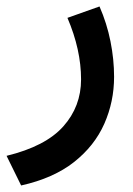

<svg xmlns="http://www.w3.org/2000/svg" viewBox="-39 -299 406 585"><path d="M264.2 -279.3Q286.6 -228 297.6 -173.1Q308.6 -118.2 308.6 -64.9Q308.6 10.7 278.8 78.1Q249 145.5 186.5 194.8Q124 244.1 25.4 266.1L-19 175.8Q99.6 147 153.8 86.2Q208 25.4 208 -57.1Q208 -147.5 166.5 -244.6Z"/></svg>

Font: Vazir Medium WOL-UI
Style: Medium-WOL-UI
Weight: 500
Designer: Saber Rastikerdar
Foundry: Saber Rastikerdar
Version: Version 30.1.0